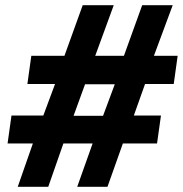

<svg xmlns="http://www.w3.org/2000/svg" viewBox="-20 -716 701 736"><path d="M570 -502H661L646 -394H536L493 -273H597L582 -166H451L392 0H276L335 -166H223L165 0H48L106 -166H9L24 -273H146L191 -394H85L100 -502H227L297 -696H416L345 -502H455L525 -696H642ZM306 -393 262 -272H375L420 -393Z"/></svg>

Font: Chivo Black Italic
Style: Regular
Weight: 900
Italic angle: -8.05°
Designer: Hector Gatti
Foundry: Omnibus-Type
Version: Version 1.007